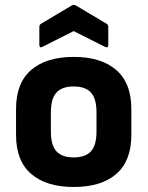

<svg xmlns="http://www.w3.org/2000/svg" viewBox="-20 -734 589 766"><path d="M274 12Q165 12 104.5 -40Q44 -92 44 -196V-299Q44 -403 104.5 -455Q165 -507 274 -507Q383 -507 443.5 -455Q504 -403 504 -299V-196Q504 -92 444 -40Q384 12 274 12ZM274 -106Q321 -106 343 -130.5Q365 -155 365 -209V-286Q365 -340 343 -364.5Q321 -389 274 -389Q227 -389 205 -364.5Q183 -340 183 -286V-209Q183 -155 205 -130.5Q227 -106 274 -106ZM151 -548Q137 -540 137 -555V-626Q137 -636 145 -640L266 -712Q274 -717 283 -712L404 -640Q412 -636 412 -626V-555Q412 -540 397 -548L274 -610Z"/></svg>

Font: Sofia Sans ExtraBold
Style: Regular
Weight: 800
Designer: Botio Nikoltchev, Ani Petrova
Foundry: lettersoup
Version: Version 4.101; ttfautohint (v1.8.4.7-5d5b)